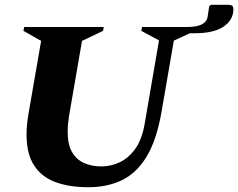

<svg xmlns="http://www.w3.org/2000/svg" viewBox="-20 -773 996 803"><path d="M349 10Q271 10 213 -11Q155 -32 123 -80.5Q91 -129 91 -211Q91 -251 100 -302L152 -602L78 -644L81 -660H414L411 -644L323 -602L269 -290Q263 -252 263 -223Q263 -168 281.5 -136.5Q300 -105 332 -91Q364 -77 404 -77Q444 -77 481 -94.5Q518 -112 546 -151Q574 -190 585 -255L645 -604L571 -644L574 -660H759Q803 -660 824 -671Q845 -682 848 -701L855 -747L862 -753H932Q945 -753 950.5 -749.5Q956 -746 956 -734Q956 -690 915.5 -662Q875 -634 794 -634H774L707 -603L655 -302Q634 -184 592 -116Q550 -48 489 -19Q428 10 349 10Z"/></svg>

Font: Spectral SC ExtraBold
Style: Italic
Weight: 800
Italic angle: -10°
Designer: Jean-Baptiste Levee
Foundry: Production Type
Version: Version 2.001